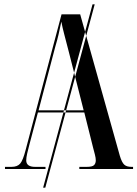

<svg xmlns="http://www.w3.org/2000/svg" viewBox="-20 -780 634 886"><path d="M179 86 407 -760H417L189 86ZM3 0H190V-10H142Q101 -10 101 -40Q101 -52 105.5 -72Q110 -92 116 -114L155 -261H369L410 -97Q414 -82 418 -66.5Q422 -51 422 -40Q422 -26 414 -18Q406 -10 380 -10H346V0H594V-10H587Q564 -10 553 -20.5Q542 -31 533 -61L350 -714H264L98 -87Q86 -40 73 -25Q60 -10 33 -10H3ZM158 -271 235 -564Q245 -598 250.5 -622Q256 -646 263 -680Q268 -654 276 -623.5Q284 -593 298 -539L366 -271Z"/></svg>

Font: Noto Serif Display Condensed Semi
Style: Regular
Weight: 600
Width: 3
Designer: Monotype Design Team
Foundry: Monotype Imaging Inc.
Version: Version 1.900